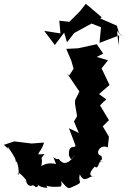

<svg xmlns="http://www.w3.org/2000/svg" viewBox="-32 -957 656 994"><path d="M258 -108C260 -106 219 -122 182 -97C193 -154 169 -124 199 -160C137 -152 181 -162 196 -219L132 -214L42 -225L-12 -207C49 -152 -6 -199 11 -194C46 -141 50 -133 50 -117C54 -136 70 -79 63 -50C56 -58 59 -82 109 -18C108 -74 87 1 128 6C149 -9 147 25 166 5C150 -39 150 17 214 15C201 -8 204 16 281 9C281 9 291 6 284 -20C327 30 320 19 355 5C403 -16 370 -8 381 -55C405 0 433 -54 457 -43C426 -44 430 -65 459 -95C481 -71 477 -144 502 -116C467 -135 508 -114 492 -151C457 -156 483 -214 526 -194L532 -249L500 -303L532 -335L486 -411L504 -430L519 -442L481 -470L535 -517L494 -603L527 -645L469 -662L502 -680L469 -728L372 -707L311 -704L337 -643L349 -601L326 -566L316 -576L379 -483L357 -439L356 -421L367 -356L351 -328L376 -269L325 -293L358 -206C362 -183 321 -218 325 -152C339 -128 329 -125 358 -156C354 -153 311 -82 276 -130C267 -141 271 -123 244 -144ZM604 -764 583 -790 573 -824 486 -862 495 -867C467 -890 441 -915 412 -937L382 -899L327 -844L275 -850L281 -784L197 -797L252 -724L300 -788L315 -738L352 -786L442 -835L491 -816L483 -735L585 -774L582 -721L574 -797Z"/></svg>

Font: Asimov Aggro
Style: Medium
Weight: 500
Designer: Google
Version: Version 2.000980; 2014